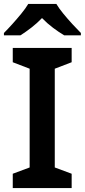

<svg xmlns="http://www.w3.org/2000/svg" viewBox="-30 -958 432 978"><path d="M335 0H35V-73L121 -105V-608L35 -641V-714H335V-641L249 -608V-105L335 -73ZM257 -938Q270 -916 292.5 -888.5Q315 -861 339 -835Q363 -809 382 -790V-778H297Q270 -794 240 -816.5Q210 -839 184 -866Q158 -839 129.5 -817Q101 -795 74 -778H-10V-790Q9 -809 32.5 -835Q56 -861 78.5 -888.5Q101 -916 114 -938Z"/></svg>

Font: Noto Sans Gurmukhi UI SemiBold
Style: Regular
Weight: 600
Designer: Jelle Bosma - Monotype Design Team
Foundry: Monotype Imaging Inc.
Version: Version 2.004; ttfautohint (v1.8.4.7-5d5b)